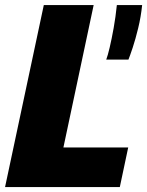

<svg xmlns="http://www.w3.org/2000/svg" viewBox="-22 -758 596 778"><path d="M-1.5 0 155.5 -737.5H357.5L213.5 -59.5L143.5 -160.5H497.5L463.5 0ZM554 -737.5Q549 -689.5 538 -644.2Q527 -599 515.8 -565.2Q504.5 -531.5 498.5 -516.5H408.5Q414.5 -532 422.5 -565.8Q430.5 -599.5 438.5 -644.2Q446.5 -689 451.5 -737.5Z"/></svg>

Font: Epilogue Black
Style: Italic
Weight: 900
Italic angle: -12°
Designer: Tyler Finck
Foundry: Etcetera Type Co
Version: Version 2.111